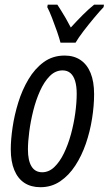

<svg xmlns="http://www.w3.org/2000/svg" viewBox="-20 -779 458 809"><path d="M150.4 9.8Q110.8 9.8 83 -8.3Q55.2 -26.4 40.3 -62.3Q25.4 -98.1 25.4 -150.4Q25.4 -190.4 33 -242.2Q40.5 -293.9 56.9 -346.9Q73.2 -399.9 99.9 -444.8Q126.5 -489.7 164.3 -517.3Q202.1 -544.9 252.4 -544.9Q291.5 -544.9 319.3 -526.1Q347.2 -507.3 361.8 -471.2Q376.5 -435.1 376.5 -382.3Q376.5 -333.5 367.9 -279.3Q359.4 -225.1 341.8 -173.8Q324.2 -122.6 297.1 -81.1Q270 -39.6 233.4 -14.9Q196.8 9.8 150.4 9.8ZM157.7 -53.2Q186 -53.2 209 -75.2Q231.9 -97.2 249.5 -133.5Q267.1 -169.9 279.1 -213.9Q291 -257.8 297.1 -302.2Q303.2 -346.7 303.2 -384.3Q303.2 -415.5 296.6 -437.5Q290 -459.5 276.9 -470.9Q263.7 -482.4 243.7 -482.4Q213.4 -482.4 189.7 -458.5Q166 -434.6 148.7 -396Q131.3 -357.4 120.1 -312.5Q108.9 -267.6 103.3 -224.4Q97.7 -181.2 97.7 -149.4Q97.7 -102.5 112.8 -77.9Q127.9 -53.2 157.7 -53.2ZM234.9 -599.1Q230.5 -616.7 220.5 -645.8Q210.4 -674.8 199.2 -703.6Q188 -732.4 179.2 -749L181.2 -759.3H221.7Q228.5 -749 237.5 -734.6Q246.6 -720.2 257.1 -702.1Q267.6 -684.1 278.3 -663.1Q304.7 -691.9 329.3 -716.6Q354 -741.2 376.5 -759.3H418L416.5 -749Q400.4 -732.4 377 -704.3Q353.5 -676.3 331.5 -647.5Q309.6 -618.7 298.3 -599.1Z"/></svg>

Font: Open Sans Condensed
Style: Italic
Weight: 400
Width: 3
Italic angle: -12°
Designer: Monotype Design Team
Foundry: Monotype Imaging Inc.
Version: Version 3.000